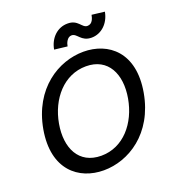

<svg xmlns="http://www.w3.org/2000/svg" viewBox="-161 -1042 1089 1186"><g transform="rotate(-20 383.0 -448.5)"><path d="M319 16C482 16 668 -97 713 -350C758 -603 612 -716 449 -716C285 -716 98 -603 53 -350C9 -97 155 16 319 16ZM156 -350C183 -503 287 -626 433 -626C578 -626 637 -503 610 -350C583 -197 481 -74 335 -74C188 -74 129 -197 156 -350ZM284 -790 369 -780C372 -800 386 -836 415 -836C452 -836 458 -780 528 -780C592 -780 646 -830 659 -903L575 -913C571 -893 562 -857 528 -857C492 -857 486 -914 416 -913C350 -913 297 -863 284 -790Z"/></g></svg>

Font: Uncut Sans Medium
Style: Italic
Weight: 500
Italic angle: -10°
Designer: Kasper Nordkvist
Foundry: Uncut Type
Version: Version 1.111;FEAKit 1.0